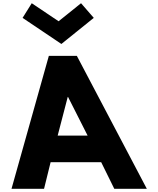

<svg xmlns="http://www.w3.org/2000/svg" viewBox="-20 -1172 983 1192"><path d="M562.2 -1061 483.1 -1152 343.8 -1040 177.1 -1152 120.2 -1061 361.1 -899ZM457.2 -825H283.2L51.5 0H253.5L294.2 -165H608.2L689.5 0H891.5ZM524 -330H338L400.5 -570H402.5Z"/></svg>

Font: Hussar
Style: BdOpOblOne
Weight: 700
Foundry: Cannot Into Space Fonts
Version: Version 2.00